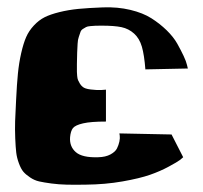

<svg xmlns="http://www.w3.org/2000/svg" viewBox="-20 -503 553 523"><path d="M491.7 -316.4 376 -314Q373 -353 366.5 -375.7Q359.9 -398.4 345.2 -411.6Q330.6 -424.8 311 -429Q291.5 -433.1 257.8 -433.1Q245.6 -433.1 240.2 -432.9Q234.9 -432.6 226.3 -431.9Q217.8 -431.2 214.4 -429.2Q210.9 -427.2 205.8 -424.1Q200.7 -420.9 199 -415.3Q197.3 -409.7 194.6 -402.3Q191.9 -395 191.4 -384Q190.9 -373 190.2 -359.9Q189.5 -346.7 189.5 -328.6Q189.5 -327.6 189.5 -318.8Q189.5 -310.1 189.5 -307.1Q189.5 -304.2 190.2 -296.4Q190.9 -288.6 192.6 -284.7Q194.3 -280.8 197.5 -275.4Q200.7 -270 205.1 -266.6Q210.9 -261.2 226.8 -259.3Q242.7 -257.3 255.9 -257.8L268.6 -258.8V-171.9Q227.5 -171.9 206.3 -167Q185.1 -162.1 178.7 -154.1Q172.4 -146 170.9 -129.4Q168.9 -104 186.5 -88.6Q204.1 -73.2 247.6 -74.7Q267.6 -75.2 280.8 -82.3Q293.9 -89.4 298.6 -98.6Q303.2 -107.9 305.2 -117.4Q307.1 -127 306.2 -133.3L305.2 -139.6L447.3 -136.7L479 -74.7Q476.1 -71.8 469.7 -66.9Q463.4 -62 439.9 -49.3Q416.5 -36.6 388.7 -26.9Q360.8 -17.1 313.7 -8.8Q266.6 -0.5 213.4 0Q183.1 0.5 161.6 0Q140.1 -0.5 119.9 -3.2Q99.6 -5.9 86.7 -8.8Q73.7 -11.7 61.8 -19.8Q49.8 -27.8 43.5 -35.4Q37.1 -43 31.5 -58.1Q25.9 -73.2 24.2 -87.6Q22.5 -102.1 21.5 -126.2Q20.5 -150.4 21.2 -173.3Q22 -196.3 23.9 -231.4Q25.9 -273.4 28.8 -302.7Q31.7 -332 37.8 -358.6Q43.9 -385.3 51.3 -402.1Q58.6 -418.9 72.3 -433.6Q85.9 -448.2 101.6 -456.1Q117.2 -463.9 141.8 -470Q166.5 -476.1 193.8 -478.8Q221.2 -481.4 260.3 -482.9Q300.3 -484.4 335 -476.1Q369.6 -467.8 392.6 -453.1Q415.5 -438.5 434.1 -420.4Q452.6 -402.3 462.9 -384Q473.1 -365.7 480.2 -350.6Q487.3 -335.4 489.3 -326.2Z"/></svg>

Font: Some Time Later
Style: Regular
Weight: 400
Version: Version 003.300